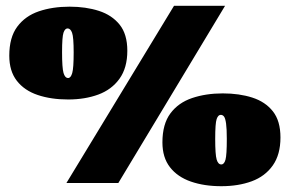

<svg xmlns="http://www.w3.org/2000/svg" viewBox="-20 -617 999 662"><path d="M209 14 580 -597H756L388 14ZM215 -274Q156 -274 110 -289.5Q64 -305 38 -338.5Q12 -372 12 -425Q12 -488 39.5 -525Q67 -562 114 -578Q161 -594 220 -594Q276 -594 321 -579.5Q366 -565 392.5 -532Q419 -499 419 -442Q419 -383 392 -345.5Q365 -308 319 -291Q273 -274 215 -274ZM215 -348Q224 -348 229 -365Q234 -382 234 -436Q234 -489 228.5 -504Q223 -519 213 -519Q204 -519 199 -504.5Q194 -490 194 -437Q194 -383 199 -365.5Q204 -348 215 -348ZM743 25Q684 25 638 9Q592 -7 566 -40.5Q540 -74 540 -126Q540 -189 567.5 -226Q595 -263 642.5 -279Q690 -295 748 -295Q805 -295 850 -280.5Q895 -266 921 -233Q947 -200 947 -143Q947 -84 920.5 -46.5Q894 -9 848 8Q802 25 743 25ZM743 -50Q753 -50 757.5 -66.5Q762 -83 762 -138Q762 -173 759.5 -191Q757 -209 752.5 -215Q748 -221 741 -221Q732 -221 727 -206.5Q722 -192 722 -138Q722 -84 727 -67Q732 -50 743 -50Z"/></svg>

Font: Literata 18pt Black
Style: Regular
Weight: 900
Designer: Latin by Veronika Burian and Jose Scaglione. Greek by Irene Vlachou. Cyrillic by Vera Evstafieva.
Foundry: TypeTogether
Version: Version 3.103;gftools[0.9.29]